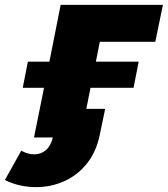

<svg xmlns="http://www.w3.org/2000/svg" viewBox="-91 -562 686 785"><path d="M48 0 89 -203H2L23 -310H111L157 -542H575L544 -391H317L301 -310H476L455 -203H279L262 -117H339L317 -11Q303 57 266 104.5Q229 152 174.5 177.5Q120 203 57 203Q-13 203 -71 174L-4 54Q22 69 49 69Q77 69 97 51.5Q117 34 125 0Z"/></svg>

Font: Montserrat ExtraBold
Style: Italic
Weight: 800
Italic angle: -11.3°
Designer: Julieta Ulanovsky
Foundry: Julieta Ulanovsky
Version: Version 9.000; ttfautohint (v1.8.4.7-5d5b)